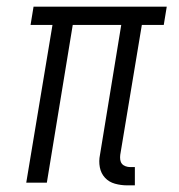

<svg xmlns="http://www.w3.org/2000/svg" viewBox="-20 -550 540 578"><path d="M363 8Q344 8 326 3Q308 -2 296 -15Q284 -28 280.5 -46.5Q277 -65 281 -84L345 -475H199L121 0H59L138 -475H72L81 -530H482L473 -475H407L342 -84Q341 -76 342 -69Q343 -62 347 -57Q351 -52 358 -49.5Q365 -47 372 -47H386V8Z"/></svg>

Font: Iosevka Slab Light Oblique
Style: Regular
Weight: 300
Italic angle: -9°
Monospace: yes
Designer: Belleve Invis
Foundry: Belleve Invis
Version: Version 11.1.1; ttfautohint (v1.8.3)